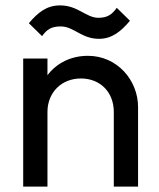

<svg xmlns="http://www.w3.org/2000/svg" viewBox="-20 -692 588 712"><path d="M347 -548C395 -548 428 -575 462 -615L413 -663C396 -639 379 -626 345 -626C299 -626 269 -672 203 -672C153 -672 121 -646 87 -606L136 -558C153 -582 170 -594 205 -594C254 -594 282 -548 347 -548ZM66 0H156V-277C156 -349 208 -401 280 -401C352 -401 402 -350 402 -277V0H492V-295C492 -394 415 -485 306 -485C243 -485 190 -458 156 -413V-475H66Z"/></svg>

Font: Outfit
Style: Regular
Weight: 400
Designer: Rodrigo Fuenzalida
Foundry: fragTYPE
Version: Version 1.100;gftools[0.9.27]